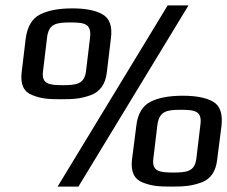

<svg xmlns="http://www.w3.org/2000/svg" viewBox="-20 -680 840 710"><path d="M390 -537C396 -582 386 -612 359 -627C333 -642 296 -649 247 -649C199 -649 159 -642 129 -627C99 -612 81 -582 75 -537L60 -412C55 -367 68 -340 100 -328C133 -315 158 -313 206 -313C254 -313 279 -315 315 -328C349 -340 370 -368 375 -412ZM212 -365C162 -365 133 -369 139 -416L154 -541C160 -592 187 -597 241 -597C293 -597 319 -592 313 -541L298 -416C292 -369 262 -365 212 -365ZM677 -660H600L193 10H270ZM799 -214C804 -259 794 -289 768 -304C742 -319 704 -326 656 -326C607 -326 567 -319 537 -304C507 -289 489 -259 484 -214L468 -89C463 -44 477 -17 508 -5C542 8 566 10 614 10C662 10 687 8 724 -5C758 -17 778 -45 783 -89ZM621 -42C571 -42 541 -46 547 -93L562 -218C569 -269 596 -274 649 -274C702 -274 728 -269 721 -218L706 -93C700 -46 671 -42 621 -42Z"/></svg>

Font: Gamestation Display
Style: Italic
Weight: 400
Designer: Jonas Hecksher
Foundry: Jonas Hecksher, Playtypeª, e-types AS
Version: Version 1.003